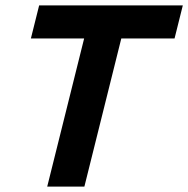

<svg xmlns="http://www.w3.org/2000/svg" viewBox="-20 -695 701 715"><path d="M294.2 0H155.8L293.3 -551.7H95L125.8 -675H660.8L630 -551.7H431.7Z"/></svg>

Font: Funnel Sans Light
Style: Bold Italic
Weight: 700
Italic angle: -14.036°
Version: Version 1.000